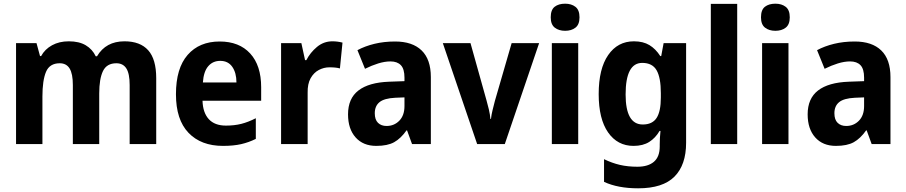

<svg xmlns="http://www.w3.org/2000/svg" viewBox="-20 -781 4912 1041"><path d="M655 -557Q740 -557 783.5 -508.5Q827 -460 827 -357V0H683V-320Q683 -382 665 -410Q647 -438 611 -438Q559 -438 538.5 -396Q518 -354 518 -274V0H375V-320Q375 -381 357.5 -409.5Q340 -438 304 -438Q249 -438 229.5 -391.5Q210 -345 210 -258V0H67V-547H178L197 -477H203Q223 -514 262 -535.5Q301 -557 353 -557Q409 -557 445 -535.5Q481 -514 499 -476H506Q554 -557 655 -557Z M1171 -556Q1277 -556 1336.5 -491Q1396 -426 1396 -308V-235H1078Q1080 -170 1112 -135Q1144 -100 1205 -100Q1251 -100 1288.5 -109.5Q1326 -119 1367 -140V-28Q1329 -9 1287.5 0.5Q1246 10 1189 10Q1070 10 1002 -61Q934 -132 934 -270Q934 -411 997.5 -483.5Q1061 -556 1171 -556ZM1174 -451Q1134 -451 1109 -422Q1084 -393 1080 -334H1262Q1262 -386 1239.5 -418.5Q1217 -451 1174 -451Z M1782 -557Q1810 -557 1837 -550L1823 -410Q1812 -413 1798.5 -414.5Q1785 -416 1766 -416Q1736 -416 1708.5 -401.5Q1681 -387 1664 -356.5Q1647 -326 1648 -278V0H1504V-547H1614L1634 -455H1641Q1662 -496 1698.5 -526.5Q1735 -557 1782 -557Z M2122 -556Q2216 -556 2266 -507.5Q2316 -459 2316 -363V0H2214L2187 -74H2184Q2153 -30 2117 -10Q2081 10 2020 10Q1949 10 1908 -36Q1867 -82 1867 -161Q1867 -247 1923.5 -290.5Q1980 -334 2090 -338L2173 -341V-360Q2173 -407 2153.5 -427.5Q2134 -448 2097 -448Q2066 -448 2030.5 -437Q1995 -426 1959 -408L1918 -509Q1959 -531 2010.5 -543.5Q2062 -556 2122 -556ZM2123 -251Q2063 -248 2037.5 -227Q2012 -206 2012 -167Q2012 -132 2029.5 -115Q2047 -98 2076 -98Q2117 -98 2145 -126.5Q2173 -155 2173 -206V-253Z M2567 0 2381 -547H2531L2618 -236Q2624 -216 2630.5 -188Q2637 -160 2639 -136H2642Q2644 -157 2650.5 -183.5Q2657 -210 2663 -233L2754 -547H2903L2717 0Z M3044 -761Q3078 -761 3100 -744Q3122 -727 3122 -687Q3122 -648 3100 -631Q3078 -614 3044 -614Q3010 -614 2988 -631Q2966 -648 2966 -687Q2966 -728 2987.5 -744.5Q3009 -761 3044 -761ZM3115 -547V0H2972V-547Z M3417 -557Q3467 -557 3501 -536.5Q3535 -516 3560 -477H3565L3578 -547H3700V-7Q3700 113 3637 176.5Q3574 240 3440 240Q3330 240 3255 205V82Q3298 103 3341 113Q3384 123 3436 123Q3494 123 3525.5 96Q3557 69 3557 13V1Q3557 -13 3558 -33.5Q3559 -54 3561 -71H3556Q3534 -33 3500 -11.5Q3466 10 3415 10Q3328 10 3277 -63Q3226 -136 3226 -271Q3226 -408 3277.5 -482.5Q3329 -557 3417 -557ZM3462 -440Q3372 -440 3372 -269Q3372 -106 3465 -106Q3517 -106 3540 -141.5Q3563 -177 3563 -252V-276Q3563 -360 3540 -400Q3517 -440 3462 -440Z M3977 0H3834V-760H3977Z M4184 -761Q4218 -761 4240 -744Q4262 -727 4262 -687Q4262 -648 4240 -631Q4218 -614 4184 -614Q4150 -614 4128 -631Q4106 -648 4106 -687Q4106 -728 4127.5 -744.5Q4149 -761 4184 -761ZM4255 -547V0H4112V-547Z M4614 -556Q4708 -556 4758 -507.5Q4808 -459 4808 -363V0H4706L4679 -74H4676Q4645 -30 4609 -10Q4573 10 4512 10Q4441 10 4400 -36Q4359 -82 4359 -161Q4359 -247 4415.5 -290.5Q4472 -334 4582 -338L4665 -341V-360Q4665 -407 4645.5 -427.5Q4626 -448 4589 -448Q4558 -448 4522.5 -437Q4487 -426 4451 -408L4410 -509Q4451 -531 4502.5 -543.5Q4554 -556 4614 -556ZM4615 -251Q4555 -248 4529.5 -227Q4504 -206 4504 -167Q4504 -132 4521.5 -115Q4539 -98 4568 -98Q4609 -98 4637 -126.5Q4665 -155 4665 -206V-253Z"/></svg>

Font: Noto Sans Khmer UI SemiCondensed
Style: Bold
Weight: 700
Width: 4
Designer: Danh Hong and the Monotype Design Team
Foundry: Monotype Imaging Inc.
Version: Version 2.002; ttfautohint (v1.8.4.7-5d5b)